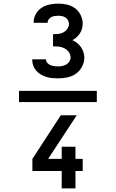

<svg xmlns="http://www.w3.org/2000/svg" viewBox="-20 -873 640 1061"><path d="M515 -309H85V-371H515ZM302 -440Q285 -440 268.5 -441.5Q252 -443 236 -448Q220 -453 205.5 -461.5Q191 -470 180 -482.5Q169 -495 163.5 -511Q158 -527 158 -543V-545H234Q234 -534 241.5 -525.5Q249 -517 259 -513Q269 -509 280 -507.5Q291 -506 302 -506Q313 -506 325 -508.5Q337 -511 347 -517Q357 -523 363.5 -533.5Q370 -544 370 -556Q370 -572 360 -585.5Q350 -599 335.5 -606.5Q321 -614 305 -615.5Q289 -617 273 -617V-684Q287 -684 302 -685.5Q317 -687 330 -694Q343 -701 352 -713.5Q361 -726 361 -741Q361 -751 356 -760.5Q351 -770 342 -776Q333 -782 322.5 -784Q312 -786 302 -786Q292 -786 282 -784.5Q272 -783 263.5 -778.5Q255 -774 249 -766Q243 -758 243 -748V-747H166V-750Q166 -774 178 -795.5Q190 -817 210 -830Q230 -843 254 -848Q278 -853 302 -853Q326 -853 350.5 -847.5Q375 -842 395 -827Q415 -812 426 -789Q437 -766 437 -742Q437 -728 433 -714Q429 -700 421.5 -688.5Q414 -677 403.5 -667.5Q393 -658 380 -651Q394 -645 406.5 -635Q419 -625 427.5 -612.5Q436 -600 441 -585Q446 -570 446 -555Q446 -529 433.5 -505Q421 -481 400 -466Q379 -451 353 -445.5Q327 -440 302 -440ZM321 168V72H159V5L316 -236H404L246 5H321V-62H397V5H437V72H397V168Z"/></svg>

Font: Iosevka Fixed Curly Md Ex
Style: Regular
Weight: 500
Width: 7
Monospace: yes
Designer: Belleve Invis
Foundry: Belleve Invis
Version: Version 30.1.2